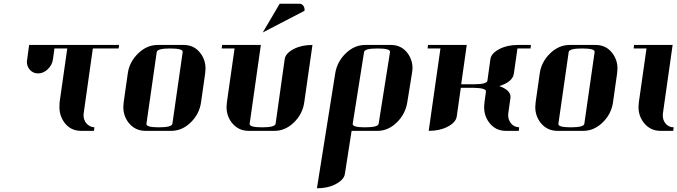

<svg xmlns="http://www.w3.org/2000/svg" viewBox="-20 -702 3634 1030"><path d="M124 -371.1Q124 -375 126 -384.8L136.2 -460.9H619.1L616.2 -441.9H478L429.2 -96.2Q428.2 -92.3 428.2 -83Q428.2 -61 441.9 -42Q459.5 -20.5 486.8 -19L483.9 0H415Q358.4 0 325.2 -44.9Q298.8 -82 298.8 -127Q298.8 -145 299.8 -153.8L340.8 -441.9H272L264.2 -384.8Q259.8 -352.5 235.8 -330.1Q212.4 -308.1 184.1 -308.1Q155.8 -308.1 138.2 -330.1Q124 -348.1 124 -371.1Z M641.6 -127.9Q641.6 -136.2 643.6 -153.8L665.5 -308.1Q673.8 -369.6 721.7 -416Q768.1 -460.9 826.7 -460.9H964.8Q1022.5 -460.9 1055.7 -416Q1082.5 -380.4 1082.5 -334Q1082.5 -325.7 1080.6 -308.1L1058.6 -153.8Q1049.8 -90.3 1002.9 -44.9Q956.5 0 898.9 0H760.7Q703.6 0 668.9 -44.9Q641.6 -81.1 641.6 -127.9ZM765.6 -38.1Q762.7 -19 832.5 -19Q901.9 -19 904.8 -38.1L960 -422.9Q962.9 -441.9 892.6 -441.9Q823.7 -441.9 820.8 -422.9Z M1169.4 -441.9 1171.4 -460.9H1379.4L1319.3 -38.1Q1316.4 -19 1386.2 -19Q1455.6 -19 1458.5 -38.1L1507.3 -384.8Q1511.7 -416 1555.7 -439Q1597.7 -460.9 1656.2 -460.9L1612.3 -153.8Q1603.5 -90.3 1556.6 -44.9Q1510.3 0 1452.6 0H1314.5Q1257.3 0 1222.7 -44.9Q1195.3 -81.1 1195.3 -127.9Q1195.3 -136.2 1197.3 -153.8L1238.3 -441.9ZM1389.6 -527.8 1480.5 -682.1H1585.4Q1599.6 -682.1 1607.4 -670.9Q1615.7 -659.2 1613.3 -644Z M1680.2 308.1 1778.3 -308.1Q1788.1 -370.6 1835 -416Q1881.3 -460.9 1939.9 -460.9H2077.1Q2133.8 -460.9 2167 -416Q2192.9 -380.4 2192.9 -336.4Q2192.9 -327.6 2189.9 -308.1L2165 -153.8Q2154.8 -89.8 2108.4 -44.9Q2062 0 2005.4 0H1866.2L1830.1 231Q1825.7 262.2 1780.3 286.1Q1738.3 308.1 1680.2 308.1ZM1872.1 -38.1Q1869.1 -19 1938 -19Q2008.3 -19 2011.2 -38.1L2072.3 -422.9Q2075.2 -441.9 2005.4 -441.9Q1936 -441.9 1933.1 -422.9Z M2273.9 -441.9 2275.9 -460.9H2483.9L2454.1 -250H2522.9Q2591.8 -250 2594.7 -269L2610.8 -384.8Q2615.2 -416 2659.2 -439Q2701.2 -460.9 2758.8 -460.9H2828.1L2826.2 -441.9H2755.9L2736.8 -308.1Q2731 -262.7 2658.2 -240.2Q2718.8 -219.2 2718.8 -181.2Q2718.8 -179.7 2718.3 -177Q2717.8 -174.3 2717.8 -172.9L2707 -96.2Q2706.1 -92.3 2706.1 -84Q2706.1 -61 2719.7 -42Q2735.8 -20.5 2765.1 -19L2763.2 0H2693.8Q2637.2 0 2604 -44.9Q2577.1 -80.6 2577.1 -127.9Q2577.1 -136.2 2579.1 -153.8L2586.9 -210.9Q2589.8 -229.5 2521 -231H2452.1L2430.2 -77.1Q2425.8 -45.4 2380.9 -22Q2338.9 0 2279.8 0L2342.8 -441.9Z M2851.6 -127.9Q2851.6 -136.2 2853.5 -153.8L2875.5 -308.1Q2883.8 -369.6 2931.6 -416Q2978 -460.9 3036.6 -460.9H3174.8Q3232.4 -460.9 3265.6 -416Q3292.5 -380.4 3292.5 -334Q3292.5 -325.7 3290.5 -308.1L3268.6 -153.8Q3259.8 -90.3 3212.9 -44.9Q3166.5 0 3108.9 0H2970.7Q2913.6 0 2878.9 -44.9Q2851.6 -81.1 2851.6 -127.9ZM2975.6 -38.1Q2972.7 -19 3042.5 -19Q3111.8 -19 3114.7 -38.1L3169.9 -422.9Q3172.9 -441.9 3102.5 -441.9Q3033.7 -441.9 3030.8 -422.9Z M3379.4 -441.9 3381.3 -460.9H3588.4L3536.6 -96.2Q3535.6 -91.3 3535.6 -83Q3535.6 -59.6 3548.3 -42Q3565.4 -19 3594.2 -19L3591.3 0H3523.4Q3467.3 0 3432.6 -44.9Q3405.3 -81.1 3405.3 -127.9Q3405.3 -136.2 3407.2 -153.8L3448.2 -441.9Z"/></svg>

Font: Hjet
Style: Italic
Weight: 400
Designer: T. Christopher White
Version: Version 1.2